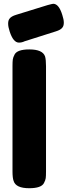

<svg xmlns="http://www.w3.org/2000/svg" viewBox="-20 -994 357 1014"><path d="M46 -645Q46 -668 47.5 -679.5Q49 -691 57 -706Q71 -733 135 -733Q205 -733 218 -696Q223 -679 223 -644V-88Q223 -64 221.5 -53Q220 -42 212 -27Q198 0 134 0Q64 0 52 -38Q46 -54 46 -89ZM110 -776Q96 -769 80 -769Q50 -769 31 -828Q23 -852 23 -869Q23 -886 30 -895Q39 -908 66 -916L231 -967Q257 -974 261 -974Q291 -974 309 -915Q317 -891 317 -874.5Q317 -858 310 -849Q301 -836 274 -828Z"/></svg>

Font: Fredoka One
Style: Regular
Weight: 400
Version: Version 1.001;April 7, 2020;FontCreator 12.0.0.2522 64-bit